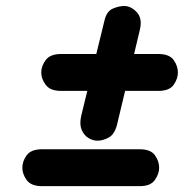

<svg xmlns="http://www.w3.org/2000/svg" viewBox="-20 -772 624 640"><path d="M304.5 -303Q289.5 -303 274.8 -312Q260 -321 252.2 -339.2Q244.5 -357.5 250.5 -385L271 -469H183.5Q147.5 -469 132.5 -489Q117.5 -509 117.5 -530.5Q117.5 -552 132.5 -572Q147.5 -592 183.5 -592H301L328 -702.5Q335 -734 355.5 -743Q376 -752 394 -752Q416.5 -752 435.8 -731.5Q455 -711 446.5 -674L427 -592H508Q544.5 -592 558.8 -572Q573 -552 573 -530.5Q573 -509.5 558.8 -489.2Q544.5 -469 508 -469H397L370 -356Q362 -324.5 342.8 -313.8Q323.5 -303 304.5 -303ZM120.5 -151.5Q84 -151.5 69.2 -171.5Q54.5 -191.5 54.5 -213Q54.5 -235 69.2 -254.8Q84 -274.5 120.5 -274.5H445.5Q482 -274.5 496.2 -254.8Q510.5 -235 510.5 -213Q510.5 -192.5 496.2 -172Q482 -151.5 445.5 -151.5Z"/></svg>

Font: Edu AU VIC WA NT Hand
Style: Bold
Weight: 700
Version: Version 1.001